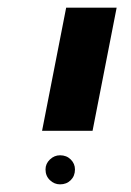

<svg xmlns="http://www.w3.org/2000/svg" viewBox="-20 -626 342 502"><path d="M153 -606H285L222 -284H90ZM99 -183Q99 -198 110.5 -209Q122 -220 137 -220Q154 -220 165 -209Q176 -198 176 -183Q176 -166 165 -155Q154 -144 137 -144Q122 -144 110.5 -155Q99 -166 99 -183Z"/></svg>

Font: Libra Sans Modern
Style: Bold Italic
Weight: 700
Italic angle: -12°
Foundry: Stefan Peev, Context Ltd
Version: Version 1.000